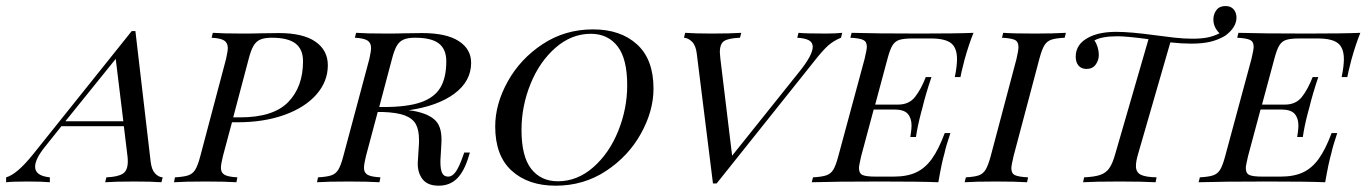

<svg xmlns="http://www.w3.org/2000/svg" viewBox="-87 -598 4484 630"><path d="M446.8 -16.1 442.7 0Q410.5 -2.4 354.8 -2.4Q289.5 -2.4 258.1 0L262.1 -16.1Q300 -17.7 316.1 -28.2Q332.3 -38.7 332.3 -67.7Q332.3 -78.2 331.5 -83.9L319.4 -183.9H114.5L59.7 -115.3Q28.2 -75.8 28.2 -50.8Q28.2 -21 76.6 -16.1V0Q52.4 -2.4 3.2 -2.4Q-46 -2.4 -66.9 0V-16.1Q-31.5 -25.8 21 -91.1L345.2 -496H357.3L407.3 -67.7Q410.5 -41.1 421.8 -29Q433.1 -16.9 446.8 -16.1ZM317.7 -200 292.7 -404.8 127.4 -200Z M988.7 -383.9Q988.7 -330.6 951.2 -287.9Q913.7 -245.2 846.4 -221Q779 -196.8 692.7 -196.8H674.2L644.4 -85.5Q637.9 -59.7 637.9 -46.8Q637.9 -31.5 649.6 -24.6Q661.3 -17.7 691.9 -16.1L688.7 0Q651.6 -2.4 588.7 -2.4Q517.7 -2.4 483.9 0L487.1 -16.1Q516.1 -17.7 530.6 -22.6Q545.2 -27.4 553.6 -41.1Q562.1 -54.8 570.2 -85.5L654.8 -404.8Q660.5 -430.6 660.5 -440.3Q660.5 -457.3 648.8 -464.9Q637.1 -472.6 607.3 -474.2L611.3 -490.3Q644.4 -487.9 710.5 -487.9Q749.2 -487.9 768.5 -488.7L828.2 -489.5Q907.3 -489.5 948 -461.3Q988.7 -433.1 988.7 -383.9ZM907.3 -396.8Q907.3 -436.3 882.7 -455.2Q858.1 -474.2 804.8 -474.2Q780.6 -474.2 766.9 -468.1Q753.2 -462.1 744.8 -447.6Q736.3 -433.1 729 -404.8L678.2 -212.9H700.8Q809.7 -212.9 858.5 -262.9Q907.3 -312.9 907.3 -396.8Z M1436.3 -97.6H1454.8L1451.6 -87.1Q1437.1 -37.1 1413.3 -12.9Q1389.5 11.3 1352.4 11.3Q1315.3 11.3 1298.8 -10.9Q1282.3 -33.1 1283.9 -66.1L1287.1 -116.9Q1287.9 -124.2 1287.9 -138.7Q1287.9 -171 1277.8 -189.9Q1267.7 -208.9 1241.9 -219Q1216.1 -229 1167.7 -230.6H1162.9H1152.4L1113.7 -85.5Q1107.3 -59.7 1107.3 -46.8Q1107.3 -31.5 1119 -24.6Q1130.6 -17.7 1161.3 -16.1L1158.1 0Q1121 -2.4 1058.1 -2.4Q987.1 -2.4 953.2 0L956.5 -16.1Q985.5 -17.7 1000 -22.6Q1014.5 -27.4 1023 -41.1Q1031.5 -54.8 1039.5 -85.5L1125 -404.8Q1130.6 -430.6 1130.6 -440.3Q1130.6 -457.3 1119 -464.9Q1107.3 -472.6 1077.4 -474.2L1081.5 -490.3Q1113.7 -487.9 1180.6 -487.9Q1219.4 -487.9 1238.7 -488.7L1298.4 -489.5Q1377.4 -489.5 1418.1 -463.3Q1458.9 -437.1 1458.9 -391.9Q1458.9 -331.5 1404 -290.7Q1349.2 -250 1254 -236.3L1271 -233.9Q1321.8 -224.2 1343.1 -201.2Q1364.5 -178.2 1361.3 -127.4L1358.9 -84.7Q1358.1 -77.4 1358.1 -65.3Q1358.1 -42.7 1363.7 -30.6Q1369.4 -18.5 1383.1 -18.5Q1397.6 -18.5 1408.9 -35.1Q1420.2 -51.6 1432.3 -86.3ZM1157.3 -246.8H1171Q1248.4 -246.8 1293.1 -262.1Q1337.9 -277.4 1357.7 -310.1Q1377.4 -342.7 1377.4 -396.8Q1377.4 -436.3 1353.2 -455.2Q1329 -474.2 1275 -474.2Q1250.8 -474.2 1237.1 -468.1Q1223.4 -462.1 1214.9 -447.6Q1206.5 -433.1 1199.2 -404.8Z M1537.9 -183.1Q1537.9 -256.5 1579 -330.6Q1620.2 -404.8 1693.5 -453.2Q1766.9 -501.6 1858.9 -501.6Q1949.2 -501.6 2003.2 -452.4Q2057.3 -403.2 2057.3 -307.3Q2057.3 -233.9 2016.1 -159.7Q1975 -85.5 1901.6 -37.1Q1828.2 11.3 1736.3 11.3Q1646 11.3 1591.9 -37.9Q1537.9 -87.1 1537.9 -183.1ZM1624.2 -171.8Q1624.2 -84.7 1656 -44Q1687.9 -3.2 1743.5 -3.2Q1807.3 -3.2 1859.7 -49.2Q1912.1 -95.2 1941.5 -168.1Q1971 -241.1 1971 -318.5Q1971 -405.6 1939.1 -446.4Q1907.3 -487.1 1851.6 -487.1Q1787.9 -487.1 1735.5 -441.1Q1683.1 -395.2 1653.6 -322.2Q1624.2 -249.2 1624.2 -171.8Z M2676.6 -490.3 2672.6 -474.2Q2648.4 -464.5 2630.2 -448.4Q2612.1 -432.3 2583.1 -395.2L2264.5 4H2252.4L2199.2 -422.6Q2196 -449.2 2183.5 -461.3Q2171 -473.4 2157.3 -474.2L2161.3 -490.3Q2192.7 -487.9 2248.4 -487.9Q2310.5 -487.9 2345.2 -490.3L2341.1 -474.2Q2304 -472.6 2289.5 -463.7Q2275 -454.8 2275 -426.6Q2275 -421 2276.6 -406.5L2315.3 -87.1L2534.7 -361.3Q2579.8 -416.9 2579.8 -444.4Q2579.8 -458.9 2567.3 -465.7Q2554.8 -472.6 2529 -474.2L2533.1 -490.3Q2556.5 -487.9 2621.8 -487.9Q2654.8 -487.9 2676.6 -490.3Z M3107.3 -490.3Q3091.9 -452.4 3078.2 -403.2Q3066.1 -356.5 3064.5 -345.2H3046Q3053.2 -380.6 3053.2 -404Q3053.2 -441.1 3033.5 -456.5Q3013.7 -471.8 2966.9 -471.8H2908.1Q2879 -471.8 2864.5 -467.3Q2850 -462.9 2841.5 -449.2Q2833.1 -435.5 2825 -404.8L2784.7 -254.8H2859.7Q2896 -254.8 2915.7 -280.2Q2935.5 -305.6 2950.8 -345.2H2969.4Q2950 -287.9 2940.3 -246.8L2935.5 -229Q2923.4 -183.1 2918.5 -148.4H2900Q2900.8 -153.2 2902.4 -165.3Q2904 -177.4 2904 -186.3Q2904 -210.5 2891.5 -224.6Q2879 -238.7 2846.8 -238.7H2779.8L2738.7 -85.5Q2731.5 -54.8 2731.5 -46.8Q2731.5 -29 2743.1 -23.8Q2754.8 -18.5 2786.3 -18.5H2845.2Q2889.5 -18.5 2919 -32.3Q2948.4 -46 2970.6 -76.6Q2992.7 -107.3 3012.9 -161.3H3031.5Q3016.9 -118.5 3012.1 -95.2Q3003.2 -65.3 2991.9 0Q2935.5 -2.4 2802.4 -2.4Q2653.2 -2.4 2576.6 0L2580.6 -16.1Q2609.7 -17.7 2624.2 -22.6Q2638.7 -27.4 2647.2 -41.1Q2655.6 -54.8 2663.7 -85.5L2750 -404.8Q2757.3 -435.5 2757.3 -444.4Q2757.3 -461.3 2745.6 -466.9Q2733.9 -472.6 2703.2 -474.2L2707.3 -490.3Q2783.1 -487.9 2932.3 -487.9Q3054 -487.9 3107.3 -490.3Z M3231.5 -46Q3231.5 -29 3243.1 -23.4Q3254.8 -17.7 3286.3 -16.1L3283.1 0Q3246 -2.4 3180.6 -2.4Q3113.7 -2.4 3078.2 0L3082.3 -16.1Q3110.5 -17.7 3124.6 -22.6Q3138.7 -27.4 3147.2 -41.5Q3155.6 -55.6 3163.7 -85.5L3248.4 -404.8Q3254.8 -432.3 3254.8 -443.5Q3254.8 -461.3 3243.1 -466.9Q3231.5 -472.6 3200.8 -474.2L3204.8 -490.3Q3237.9 -487.9 3307.3 -487.9Q3371.8 -487.9 3410.5 -490.3L3406.5 -474.2Q3376.6 -472.6 3362.5 -467.7Q3348.4 -462.9 3339.9 -449.2Q3331.5 -435.5 3323.4 -404.8L3238.7 -85.5Q3231.5 -54.8 3231.5 -46Z M3970.2 -540.3Q3970.2 -508.1 3933.1 -480.6Q3909.7 -466.9 3883.9 -460.9Q3858.1 -454.8 3821.8 -454.8Q3791.1 -454.8 3753.2 -458.9L3647.6 -93.5Q3640.3 -69.4 3640.3 -53.2Q3640.3 -33.1 3655.6 -25Q3671 -16.9 3708.1 -16.1L3704.8 0Q3662.9 -2.4 3584.7 -2.4Q3505.6 -2.4 3466.9 0L3470.2 -16.1Q3504.8 -17.7 3523.4 -24.2Q3541.9 -30.6 3552.8 -46Q3563.7 -61.3 3572.6 -93.5L3681.5 -469.4Q3610.5 -479 3579.8 -479Q3528.2 -479 3504 -465.3Q3510.5 -456.5 3514.5 -443.5Q3518.5 -430.6 3518.5 -418.5Q3518.5 -400 3508.1 -385.9Q3497.6 -371.8 3478.2 -371.8Q3461.3 -371.8 3452 -382.7Q3442.7 -393.5 3442.7 -412.1Q3442.7 -453.2 3484.7 -475Q3519.4 -493.5 3575.8 -493.5Q3621.8 -493.5 3704 -482.3Q3733.9 -478.2 3765.7 -474.6Q3797.6 -471 3825 -471Q3854.8 -471 3875 -475Q3895.2 -479 3914.5 -488.7Q3894.4 -508.9 3894.4 -533.9Q3894.4 -551.6 3904.4 -564.9Q3914.5 -578.2 3933.9 -578.2Q3951.6 -578.2 3960.9 -567.3Q3970.2 -556.5 3970.2 -540.3Z M4376.6 -490.3Q4361.3 -452.4 4347.6 -403.2Q4335.5 -356.5 4333.9 -345.2H4315.3Q4322.6 -380.6 4322.6 -404Q4322.6 -441.1 4302.8 -456.5Q4283.1 -471.8 4236.3 -471.8H4177.4Q4148.4 -471.8 4133.9 -467.3Q4119.4 -462.9 4110.9 -449.2Q4102.4 -435.5 4094.4 -404.8L4054 -254.8H4129Q4165.3 -254.8 4185.1 -280.2Q4204.8 -305.6 4220.2 -345.2H4238.7Q4219.4 -287.9 4209.7 -246.8L4204.8 -229Q4192.7 -183.1 4187.9 -148.4H4169.4Q4170.2 -153.2 4171.8 -165.3Q4173.4 -177.4 4173.4 -186.3Q4173.4 -210.5 4160.9 -224.6Q4148.4 -238.7 4116.1 -238.7H4049.2L4008.1 -85.5Q4000.8 -54.8 4000.8 -46.8Q4000.8 -29 4012.5 -23.8Q4024.2 -18.5 4055.6 -18.5H4114.5Q4158.9 -18.5 4188.3 -32.3Q4217.7 -46 4239.9 -76.6Q4262.1 -107.3 4282.3 -161.3H4300.8Q4286.3 -118.5 4281.5 -95.2Q4272.6 -65.3 4261.3 0Q4204.8 -2.4 4071.8 -2.4Q3922.6 -2.4 3846 0L3850 -16.1Q3879 -17.7 3893.5 -22.6Q3908.1 -27.4 3916.5 -41.1Q3925 -54.8 3933.1 -85.5L4019.4 -404.8Q4026.6 -435.5 4026.6 -444.4Q4026.6 -461.3 4014.9 -466.9Q4003.2 -472.6 3972.6 -474.2L3976.6 -490.3Q4052.4 -487.9 4201.6 -487.9Q4323.4 -487.9 4376.6 -490.3Z"/></svg>

Font: Playfair Display SC
Style: Italic
Weight: 400
Italic angle: -14°
Designer: Claus Eggers Sørensen
Foundry: Claus Eggers Sørensen
Version: Version 1.202; ttfautohint (v1.6)